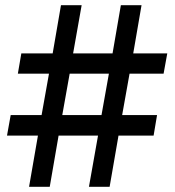

<svg xmlns="http://www.w3.org/2000/svg" viewBox="-20 -720 674 740"><path d="M445.8 -700 413.8 -514.3H261.8L294.7 -700H215L183 -514.3H62.2L48.8 -436H168.8L140.3 -276.5H21.2L7 -197.3H126.2L92 0H171.7L205.8 -197.3H357.8L322.8 0H402.5L436.7 -197.3H572L585.3 -276.5H450.8L479.3 -436H610.5L624.7 -514.3H493.5L525.5 -700ZM399.7 -436 371.2 -276.5H220L248.5 -436Z"/></svg>

Font: Unageo Variable
Style: Regular
Weight: 300
Designer: Richard Sepsi
Foundry: Richard Sepsi
Version: Version 2.200